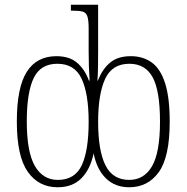

<svg xmlns="http://www.w3.org/2000/svg" viewBox="-20 -780 788 810"><path d="M223 10Q143 10 97 -55.5Q51 -121 51 -267Q51 -411 93 -477Q135 -543 218 -543Q273 -543 305.5 -515Q338 -487 355 -440H358Q356 -468 355 -500.5Q354 -533 354 -564V-661Q354 -695 348.5 -711Q343 -727 329 -731Q315 -735 288 -735H279V-760H394V-564Q394 -533 393.5 -498.5Q393 -464 391 -440H393Q411 -487 443.5 -515Q476 -543 532 -543Q583 -543 620 -516.5Q657 -490 676.5 -429Q696 -368 696 -267Q696 -118 650 -54Q604 10 525 10Q465 10 426.5 -28Q388 -66 375 -133Q361 -66 323.5 -28Q286 10 223 10ZM224 -21Q296 -21 325 -83Q354 -145 354 -266Q354 -384 324.5 -447.5Q295 -511 222 -511Q151 -511 122 -450.5Q93 -390 93 -268Q93 -139 127 -80Q161 -21 224 -21ZM525 -21Q588 -21 621.5 -79Q655 -137 655 -267Q655 -397 624 -454Q593 -511 526 -511Q453 -511 423.5 -447Q394 -383 394 -266Q394 -144 425 -82.5Q456 -21 525 -21Z"/></svg>

Font: Noto Serif Condensed ExtraLight
Style: Regular
Weight: 200
Width: 3
Designer: Monotype Design Team
Foundry: Monotype Imaging Inc.
Version: Version 2.013; ttfautohint (v1.8.4.7-5d5b)